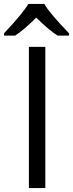

<svg xmlns="http://www.w3.org/2000/svg" viewBox="-48 -951 369 971"><path d="M98.1 0V-713.9H181.2V0ZM301.3 -771H243.2Q200.2 -797.9 135.3 -861.8Q68.8 -796.4 28.3 -771H-27.8V-782.2Q71.3 -888.2 95.2 -931.2H176.3Q198.2 -889.6 301.3 -782.2Z"/></svg>

Font: OpenSans-Regular
Style: Regular
Weight: 400
Foundry: Ascender Corporation
Version: Version 1.10